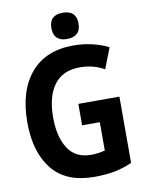

<svg xmlns="http://www.w3.org/2000/svg" viewBox="-99 -980 797 1059"><g transform="rotate(-10 300.0 -451.0)"><path d="M403 -839Q403 -912 327 -912Q251 -912 251 -839Q251 -765 327 -765Q361 -765 382 -782.5Q403 -800 403 -839ZM555 -31V-402H325V-282H424V-123Q384 -113 346 -113Q259 -113 217 -178Q175 -243 175 -352Q175 -469 223 -534Q271 -599 368 -599Q443 -599 504 -564L549 -680Q509 -700 459 -712Q409 -724 353 -724Q197 -724 113.5 -624.5Q30 -525 30 -349Q30 -183 107.5 -86.5Q185 10 343 10Q403 10 453 1Q503 -8 555 -31Z"/></g></svg>

Font: Noto Sans Mono UI
Style: Bold
Weight: 700
Designer: Monotype Design team
Foundry: Monotype Imaging Inc.
Version: 1.000